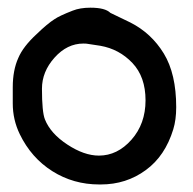

<svg xmlns="http://www.w3.org/2000/svg" viewBox="-20 -492 509 507"><path d="M171.9 -463.9Q191.4 -471.7 218.8 -471.7Q257.8 -471.7 271.5 -458L324.2 -432.6Q379.9 -404.3 412.6 -350.6Q445.3 -296.9 445.3 -209Q445.3 -175.8 437.5 -150.4Q416 -80.1 365.2 -43Q313.5 -4.9 246.1 -4.9Q244.1 -4.9 242.2 -4.9Q173.8 -4.9 118.2 -40Q62.5 -75.2 32.2 -137.7Q13.7 -175.8 13.7 -218.8V-261.7Q13.7 -306.6 28.3 -338.9Q41 -369.1 77.1 -402.3Q105.5 -429.7 124 -441.4Q136.7 -450.2 171.9 -463.9ZM245.1 -371.1Q214.8 -376 212.9 -376Q209 -377 200.2 -377Q157.2 -377 124 -339.8Q90.8 -302.7 90.8 -257.8Q90.8 -196.3 98.6 -176.8Q113.3 -139.6 157.7 -110.4Q202.1 -81.1 241.2 -81.1Q290 -81.1 327.1 -123Q364.3 -165 364.3 -227.1Q364.3 -289.1 329.6 -325.7Q294.9 -362.3 245.1 -371.1Z"/></svg>

Font: sage sans
Style: Regular
Weight: 400
Version: Version 001.032